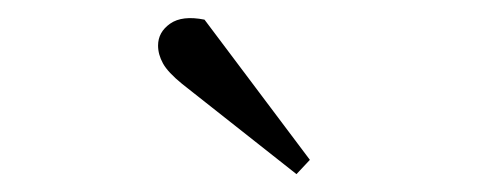

<svg xmlns="http://www.w3.org/2000/svg" viewBox="-20 -780 540 215"><path d="M327 -601 312 -585 184 -686Q168 -699 162.5 -709Q157 -719 157 -729Q157 -744 170.5 -753.5Q184 -763 209 -758Z"/></svg>

Font: Literata ExtraLight
Style: Italic
Weight: 250
Italic angle: -2°
Designer: Latin by Veronika Burian and Jose Scaglione. Greek by Irene Vlachou. Cyrillic by Vera Evstafieva
Foundry: TypeTogether
Version: Version 3.002